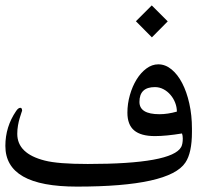

<svg xmlns="http://www.w3.org/2000/svg" viewBox="-20 -735 825 716"><path d="M695.8 -255.4V-242.7Q695.8 -165 671.4 -128.9Q612.3 -39.1 267.1 -39.1Q132.3 -39.1 66.2 -76.9Q0 -114.7 0 -190.9Q0 -262.2 40 -320.8Q47.9 -333 56.2 -333Q62 -333 62.5 -322.3Q62.5 -322.3 59.8 -314.5Q57.1 -306.6 53.5 -294.7Q49.8 -282.7 47.1 -267.3Q44.4 -252 44.4 -235.8Q44.4 -162.1 147 -136.2Q171.4 -129.9 211.2 -126.7Q251 -123.5 307.1 -123.5Q621.6 -123.5 655.8 -187Q661.6 -198.2 661.6 -218.8Q661.6 -229.5 658.7 -237.3Q628.9 -232.4 604 -230Q579.1 -227.5 557.6 -227.5Q505.4 -227.5 480.2 -248.8Q455.1 -270 455.1 -314.9Q455.1 -348.1 464.4 -380.6Q473.6 -413.1 489.3 -438.5Q504.9 -463.9 525.9 -479.5Q546.9 -495.1 570.3 -495.1Q596.7 -495.1 619.6 -476.3Q642.6 -457.5 659.4 -425Q676.3 -392.6 686 -348.9Q695.8 -305.2 695.8 -255.4ZM639.6 -318.8Q639.6 -335.4 633.3 -351.8Q627 -368.2 615.7 -381.3Q604.5 -394.5 589.6 -402.3Q574.7 -410.2 557.6 -410.2Q500 -410.2 500 -355Q500 -309.1 574.7 -309.1Q605 -309.1 639.6 -318.8ZM605.5 -655.3 546.4 -595.7 486.8 -655.8 545.9 -714.8Z"/></svg>

Font: XB Kayhan
Style: Regular
Weight: 400
Designer: Behnam
Foundry: Irmug
Version: Version 7.300 2009